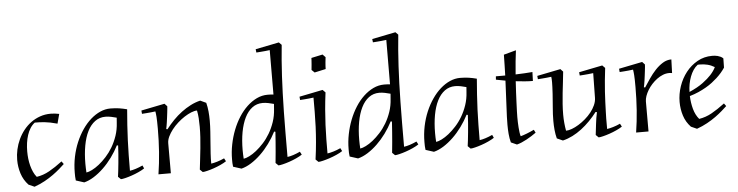

<svg xmlns="http://www.w3.org/2000/svg" viewBox="-47 -977 4632 1205"><g transform="rotate(-5 2269.5 -374.5)"><path d="M323.2 -116.2Q310.1 -104 291.5 -87.6Q272.9 -71.3 248.5 -53.7Q224.1 -36.1 194.1 -19.5Q164.1 -2.9 128.4 9.8L91.3 -6.8Q61 -39.1 47.6 -80.8Q34.2 -122.6 34.2 -167Q34.2 -199.7 41.5 -232.7Q48.8 -265.6 63 -295.9Q77.1 -326.2 97.7 -352.1Q118.2 -377.9 144.3 -397Q170.4 -416 201.7 -427Q232.9 -438 268.6 -438Q293.5 -438 322.3 -432.1L306.2 -372.1Q281.7 -378.9 262 -382.8Q242.2 -386.7 225.3 -388.4Q208.5 -390.1 193.6 -390.6Q178.7 -391.1 164.6 -391.1Q147.9 -378.4 136 -359.6Q124 -340.8 116.5 -317.6Q108.9 -294.4 105.2 -268.1Q101.6 -241.7 101.6 -214.8Q101.6 -191.4 104.2 -168.5Q106.9 -145.5 112.5 -124.3Q118.2 -103 126.7 -84.2Q135.3 -65.4 147.5 -50.8Q189 -57.1 227.5 -78.6Q266.1 -100.1 310.5 -133.8Z M655.3 -6.8Q657.2 -19 659.9 -42.2Q662.6 -65.4 665.3 -93.3Q668 -121.1 670.2 -149.9Q672.4 -178.7 673.3 -202.1L665.5 -204.1Q646 -165.5 619.9 -129.9Q593.8 -94.2 564 -65.7Q534.2 -37.1 502.7 -17.3Q471.2 2.4 441.4 9.8L389.6 -6.8Q387.7 -19 387.5 -31Q387.2 -43 387.2 -55.2Q387.2 -106.9 397.2 -155.5Q407.2 -204.1 425.3 -246.6Q443.4 -289.1 467.5 -324.2Q491.7 -359.4 520.5 -384.8Q549.3 -410.2 580.8 -424.1Q612.3 -438 644.5 -438Q660.2 -438 673.6 -437Q687 -436 699.2 -434.3Q711.4 -432.6 723.6 -429.9Q735.8 -427.2 749.5 -423.8Q745.1 -373.5 741.9 -325.7Q738.8 -277.8 736.8 -230.2Q734.9 -182.6 734.1 -135Q733.4 -87.4 733.4 -38.1Q767.1 -42.5 814.5 -64L823.2 -44.9Q808.1 -34.7 786.1 -24.7Q764.2 -14.6 741.9 -7.1Q719.7 0.5 700.7 5.1Q681.6 9.8 672.4 9.8ZM679.7 -377Q664.6 -381.3 645.5 -385.3Q626.5 -389.2 609.4 -389.2Q571.8 -389.2 543.5 -368.2Q515.1 -347.2 496.3 -309.8Q477.5 -272.5 468 -220.2Q458.5 -168 458.5 -106Q458.5 -92.3 459 -78.6Q459.5 -64.9 460.4 -50.8Q475.1 -52.7 496.3 -63.2Q517.6 -73.7 540.8 -92Q564 -110.4 587.4 -136Q610.8 -161.6 629.9 -193.8Q648.9 -226.1 661.9 -264.2Q674.8 -302.2 677.2 -345.2Z M1338.9 -44.9Q1323.7 -34.7 1301.8 -24.7Q1279.8 -14.6 1257.6 -7.1Q1235.4 0.5 1216.3 5.1Q1197.3 9.8 1188 9.8L1170.9 -6.8Q1174.3 -38.6 1178.5 -72.5Q1182.6 -106.4 1186 -140.6Q1189.5 -174.8 1191.7 -208.7Q1193.8 -242.7 1193.8 -274.9Q1193.8 -302.7 1192.1 -328.6Q1190.4 -354.5 1185.5 -377.9Q1169.4 -377.9 1148.4 -369.4Q1127.4 -360.8 1105.5 -346.7Q1083.5 -332.5 1062.3 -313.5Q1041 -294.4 1024.7 -273.4Q1008.3 -252.4 998 -230.7Q987.8 -209 987.8 -189V0H909.7Q920.4 -67.9 925.5 -139.2Q930.7 -210.4 930.7 -285.2Q930.7 -311.5 930.2 -329.3Q929.7 -347.2 929 -359.6Q928.2 -372.1 927 -380.1Q925.8 -388.2 924.8 -395Q910.6 -393.1 895.5 -391.6Q882.8 -390.1 867.7 -389.2Q852.5 -388.2 839.8 -387.2L837.9 -408.2L985.8 -438L1002 -420.9Q1002 -417 1001 -406.2Q1000 -395.5 998.3 -381.3Q996.6 -367.2 994.6 -351.3Q992.7 -335.4 990.5 -321Q988.3 -306.6 986.3 -295.2Q984.4 -283.7 982.9 -278.8L990.7 -276.9Q1012.7 -305.7 1038.1 -331.8Q1063.5 -357.9 1091.6 -378.9Q1119.6 -399.9 1149.7 -415.3Q1179.7 -430.7 1210.9 -438L1247.6 -420.9Q1254.4 -394.5 1257.1 -366Q1259.8 -337.4 1259.8 -307.1Q1259.8 -273.4 1257.3 -238.5Q1254.9 -203.6 1252.2 -169.2Q1249.5 -134.8 1247.3 -101.6Q1245.1 -68.4 1245.6 -38.1Q1262.2 -40.5 1283.7 -46.9Q1305.2 -53.2 1328.6 -64Z M1751 -742.2Q1746.1 -693.8 1742.2 -645.3Q1738.3 -596.7 1735.6 -545.7Q1732.9 -494.6 1731 -439.2Q1729 -383.8 1728 -321.5Q1727.1 -259.3 1726.6 -189.2Q1726.1 -119.1 1726.1 -38.1Q1759.8 -42.5 1806.2 -64L1816.4 -44.9Q1801.3 -34.7 1779.3 -24.7Q1757.3 -14.6 1735.1 -7.1Q1712.9 0.5 1693.6 5.1Q1674.3 9.8 1665 9.8L1647.9 -6.8Q1651.9 -40.5 1654.5 -75.2Q1657.2 -109.9 1659.7 -138.2Q1662.1 -171.4 1664.1 -202.1L1656.2 -204.1Q1636.7 -165.5 1610.6 -129.9Q1584.5 -94.2 1554.7 -65.7Q1524.9 -37.1 1493.4 -17.3Q1461.9 2.4 1432.1 9.8L1380.4 -6.8Q1378.4 -18.1 1378.2 -30Q1377.9 -42 1377.9 -53.2Q1377.9 -100.1 1387.2 -146.7Q1396.5 -193.4 1413.1 -236.1Q1429.7 -278.8 1453.1 -315.7Q1476.6 -352.5 1505.4 -379.6Q1534.2 -406.7 1566.9 -422.4Q1599.6 -438 1635.3 -438Q1646 -438 1655 -437.5Q1664.1 -437 1672.4 -436L1673.3 -715.8Q1659.2 -713.9 1644 -712.4Q1631.3 -710.9 1616.2 -710Q1601.1 -709 1588.4 -708L1585.9 -729L1734.4 -758.8ZM1670.4 -377Q1655.3 -381.3 1636.2 -385.3Q1617.2 -389.2 1600.1 -389.2Q1562.5 -389.2 1534.2 -367.9Q1505.9 -346.7 1487.1 -308.6Q1468.3 -270.5 1458.7 -218.5Q1449.2 -166.5 1449.2 -105Q1449.2 -91.3 1449.7 -77.9Q1450.2 -64.5 1451.2 -50.8Q1465.8 -52.7 1487.1 -63.2Q1508.3 -73.7 1531.5 -92Q1554.7 -110.4 1578.1 -136Q1601.6 -161.6 1620.6 -193.8Q1639.6 -226.1 1652.6 -264.2Q1665.5 -302.2 1668 -345.2Z M1999 -420.9Q1991.7 -364.7 1987.5 -314.7Q1983.4 -264.6 1981.2 -218.3Q1979 -171.9 1978.5 -127.4Q1978 -83 1978 -38.1Q1994.6 -40.5 2016.1 -46.9Q2037.6 -53.2 2061 -64L2070.8 -44.9Q2055.7 -34.7 2033.2 -24.7Q2010.7 -14.6 1988 -7.1Q1965.3 0.5 1945.8 5.1Q1926.3 9.8 1917 9.8L1899.9 -6.8Q1907.7 -63 1912.1 -114Q1916.5 -165 1918.5 -212.4Q1920.4 -259.8 1920.7 -304.9Q1920.9 -350.1 1920.9 -395Q1906.7 -393.1 1891.6 -391.6Q1878.9 -390.1 1863.8 -389.2Q1848.6 -388.2 1835.9 -387.2L1834 -408.2L1981.9 -438ZM1941.9 -551.3 1923.8 -568.8Q1926.3 -588.4 1927 -602.5Q1927.7 -616.7 1928.7 -626Q1929.2 -636.7 1929.7 -644L2001 -659.2L2018.6 -641.1Q2016.1 -621.1 2014.9 -607.4Q2013.7 -593.8 2013.2 -584.5Q2012.2 -573.7 2012.7 -566.9Z M2485.4 -742.2Q2480.5 -693.8 2476.6 -645.3Q2472.7 -596.7 2470 -545.7Q2467.3 -494.6 2465.3 -439.2Q2463.4 -383.8 2462.4 -321.5Q2461.4 -259.3 2460.9 -189.2Q2460.4 -119.1 2460.4 -38.1Q2494.1 -42.5 2540.5 -64L2550.8 -44.9Q2535.6 -34.7 2513.7 -24.7Q2491.7 -14.6 2469.5 -7.1Q2447.3 0.5 2428 5.1Q2408.7 9.8 2399.4 9.8L2382.3 -6.8Q2386.2 -40.5 2388.9 -75.2Q2391.6 -109.9 2394 -138.2Q2396.5 -171.4 2398.4 -202.1L2390.6 -204.1Q2371.1 -165.5 2345 -129.9Q2318.8 -94.2 2289.1 -65.7Q2259.3 -37.1 2227.8 -17.3Q2196.3 2.4 2166.5 9.8L2114.7 -6.8Q2112.8 -18.1 2112.5 -30Q2112.3 -42 2112.3 -53.2Q2112.3 -100.1 2121.6 -146.7Q2130.9 -193.4 2147.5 -236.1Q2164.1 -278.8 2187.5 -315.7Q2210.9 -352.5 2239.7 -379.6Q2268.6 -406.7 2301.3 -422.4Q2334 -438 2369.6 -438Q2380.4 -438 2389.4 -437.5Q2398.4 -437 2406.7 -436L2407.7 -715.8Q2393.6 -713.9 2378.4 -712.4Q2365.7 -710.9 2350.6 -710Q2335.4 -709 2322.8 -708L2320.3 -729L2468.8 -758.8ZM2404.8 -377Q2389.6 -381.3 2370.6 -385.3Q2351.6 -389.2 2334.5 -389.2Q2296.9 -389.2 2268.6 -367.9Q2240.2 -346.7 2221.4 -308.6Q2202.6 -270.5 2193.1 -218.5Q2183.6 -166.5 2183.6 -105Q2183.6 -91.3 2184.1 -77.9Q2184.6 -64.5 2185.5 -50.8Q2200.2 -52.7 2221.4 -63.2Q2242.7 -73.7 2265.9 -92Q2289.1 -110.4 2312.5 -136Q2335.9 -161.6 2355 -193.8Q2374 -226.1 2387 -264.2Q2399.9 -302.2 2402.3 -345.2Z M2858.4 -6.8Q2860.4 -19 2863 -42.2Q2865.7 -65.4 2868.4 -93.3Q2871.1 -121.1 2873.3 -149.9Q2875.5 -178.7 2876.5 -202.1L2868.7 -204.1Q2849.1 -165.5 2823 -129.9Q2796.9 -94.2 2767.1 -65.7Q2737.3 -37.1 2705.8 -17.3Q2674.3 2.4 2644.5 9.8L2592.8 -6.8Q2590.8 -19 2590.6 -31Q2590.3 -43 2590.3 -55.2Q2590.3 -106.9 2600.3 -155.5Q2610.4 -204.1 2628.4 -246.6Q2646.5 -289.1 2670.7 -324.2Q2694.8 -359.4 2723.6 -384.8Q2752.4 -410.2 2783.9 -424.1Q2815.4 -438 2847.7 -438Q2863.3 -438 2876.7 -437Q2890.1 -436 2902.3 -434.3Q2914.6 -432.6 2926.8 -429.9Q2939 -427.2 2952.6 -423.8Q2948.2 -373.5 2945.1 -325.7Q2941.9 -277.8 2939.9 -230.2Q2938 -182.6 2937.3 -135Q2936.5 -87.4 2936.5 -38.1Q2970.2 -42.5 3017.6 -64L3026.4 -44.9Q3011.2 -34.7 2989.3 -24.7Q2967.3 -14.6 2945.1 -7.1Q2922.9 0.5 2903.8 5.1Q2884.8 9.8 2875.5 9.8ZM2882.8 -377Q2867.7 -381.3 2848.6 -385.3Q2829.6 -389.2 2812.5 -389.2Q2774.9 -389.2 2746.6 -368.2Q2718.3 -347.2 2699.5 -309.8Q2680.7 -272.5 2671.1 -220.2Q2661.6 -168 2661.6 -106Q2661.6 -92.3 2662.1 -78.6Q2662.6 -64.9 2663.6 -50.8Q2678.2 -52.7 2699.5 -63.2Q2720.7 -73.7 2743.9 -92Q2767.1 -110.4 2790.5 -136Q2814 -161.6 2833 -193.8Q2852.1 -226.1 2865 -264.2Q2877.9 -302.2 2880.4 -345.2Z M3131.8 -428.2Q3132.8 -458.5 3133.5 -491Q3134.3 -523.4 3134.8 -559.1L3212.4 -580.1Q3208 -549.3 3204.3 -510.5Q3200.7 -471.7 3197.3 -429.2Q3227.5 -430.2 3253.2 -431.6Q3278.8 -433.1 3303.7 -435.1L3301.8 -378.9Q3277.8 -378.9 3250.2 -381.1Q3222.7 -383.3 3194.3 -386.7Q3191.9 -350.6 3190.2 -315.4Q3188.5 -280.3 3187.3 -250.2Q3186 -220.2 3185.3 -197Q3184.6 -173.8 3184.6 -161.1Q3184.6 -146.5 3185.1 -129.9Q3185.5 -113.3 3186.8 -97.2Q3188 -81.1 3189.9 -66.2Q3191.9 -51.3 3195.3 -40Q3202.6 -42 3213.1 -45.4Q3223.6 -48.8 3235.4 -53.5Q3247.1 -58.1 3258.8 -63.2Q3270.5 -68.4 3280.8 -73.2L3290.5 -54.2Q3277.3 -44.4 3261.7 -34.7Q3246.1 -24.9 3230 -16.1Q3213.9 -7.3 3197.8 -0.5Q3181.6 6.3 3167.5 9.8L3130.4 -6.8Q3123.5 -32.7 3121.1 -60.8Q3118.7 -88.9 3118.7 -119.1Q3118.7 -163.6 3122.6 -231.7Q3126.5 -299.8 3130.4 -396L3071.3 -407.2L3072.8 -428.2Z M3676.8 -150.9Q3654.8 -122.1 3629.4 -96.2Q3604 -70.3 3576.2 -49.1Q3548.3 -27.8 3518.3 -12.7Q3488.3 2.4 3457 9.8L3419.9 -6.8Q3413.1 -32.7 3410.4 -60.8Q3407.7 -88.9 3407.7 -118.2Q3407.7 -159.7 3411.6 -202.1Q3415.5 -244.6 3418 -287.1Q3419.4 -313.5 3420.2 -330.8Q3420.9 -348.1 3420.9 -359.9Q3420.9 -372.1 3420.4 -380.1Q3419.9 -388.2 3418.9 -395Q3404.8 -393.1 3389.6 -391.6Q3377 -390.1 3361.8 -389.2Q3346.7 -388.2 3334 -387.2L3332 -408.2L3480 -438L3496.1 -420.9Q3493.2 -389.2 3489 -355.5Q3484.9 -321.8 3481.2 -287.4Q3477.5 -252.9 3475.1 -218.8Q3472.7 -184.6 3472.7 -151.9Q3472.7 -125 3475.1 -99.1Q3477.5 -73.2 3481.9 -49.8Q3498 -49.8 3519 -57.6Q3540 -65.4 3562 -78.9Q3584 -92.3 3605.2 -110.6Q3626.5 -128.9 3643.1 -149.9Q3659.7 -170.9 3669.9 -193.6Q3680.2 -216.3 3680.7 -238.8L3683.1 -395Q3668.5 -393.1 3653.3 -391.6Q3640.6 -390.1 3625.7 -389.2Q3610.8 -388.2 3597.7 -387.2L3595.7 -408.2L3743.7 -438L3760.7 -420.9Q3755.4 -378.9 3752 -342.3Q3748.5 -305.7 3746.3 -272Q3744.1 -238.3 3742.9 -206.5Q3741.7 -174.8 3740.7 -143.1Q3739.7 -124.5 3739.7 -104.7Q3739.7 -85 3739.7 -66.9V-38.1Q3756.3 -40.5 3777.8 -46.9Q3799.3 -53.2 3822.8 -64L3833 -44.9Q3817.9 -34.7 3795.9 -24.7Q3773.9 -14.6 3751.7 -7.1Q3729.5 0.5 3710.4 5.1Q3691.4 9.8 3682.1 9.8L3665 -6.8Q3668.9 -38.6 3673.1 -75.4Q3677.2 -112.3 3685.1 -148.9Z M4176.3 -352.1Q4168 -354 4157.7 -354Q4137.7 -354 4118.2 -346.2Q4098.6 -338.4 4080.8 -325.2Q4063 -312 4047.6 -295.2Q4032.2 -278.3 4021 -259.8Q4009.8 -241.2 4003.4 -222.9Q3997.1 -204.6 3997.1 -189V0H3918.9Q3929.7 -67.9 3934.8 -139.2Q3939.9 -210.4 3939.9 -285.2Q3939.9 -311.5 3939.5 -329.3Q3939 -347.2 3938.2 -359.6Q3937.5 -372.1 3936.3 -380.1Q3935.1 -388.2 3934.1 -395Q3919.9 -393.1 3904.8 -391.6Q3892.1 -390.1 3877 -389.2Q3861.8 -388.2 3849.1 -387.2L3847.2 -408.2L3995.1 -438L4011.2 -420.9Q4011.2 -417 4010.3 -406.2Q4009.3 -395.5 4007.6 -381.3Q4005.9 -367.2 4003.9 -351.3Q4002 -335.4 3999.8 -321Q3997.6 -306.6 3995.6 -295.2Q3993.7 -283.7 3992.2 -278.8L4000 -276.9Q4016.1 -301.8 4035.2 -329.8Q4054.2 -357.9 4076.7 -382.1Q4099.1 -406.2 4124.8 -422.1Q4150.4 -438 4179.2 -438Z M4503.9 -357.9Q4482.9 -325.7 4450.2 -295.9Q4436 -283.2 4418.5 -269.5Q4400.9 -255.9 4378.9 -243.2Q4356.9 -230.5 4331.1 -219Q4305.2 -207.5 4274.9 -198.7Q4276.4 -156.2 4287.1 -116.9Q4297.9 -77.6 4320.8 -50.8Q4362.3 -57.1 4400.9 -78.6Q4439.5 -100.1 4483.9 -133.8L4496.6 -116.2Q4483.4 -104 4464.8 -87.6Q4446.3 -71.3 4421.9 -53.7Q4397.5 -36.1 4367.4 -19.5Q4337.4 -2.9 4301.8 9.8L4264.6 -6.8Q4233.9 -39.1 4220.7 -80.8Q4207.5 -122.6 4207.5 -167Q4207.5 -216.8 4224.1 -265.4Q4240.7 -314 4270.8 -352.3Q4300.8 -390.6 4342.8 -414.3Q4384.8 -438 4435.5 -438Q4443.4 -438 4452.4 -437.3Q4461.4 -436.5 4470.5 -434.1Q4479.5 -431.6 4488.5 -427.5Q4497.6 -423.3 4504.9 -416ZM4446.8 -366.2Q4424.8 -379.4 4402.1 -385Q4379.4 -390.6 4354.5 -390.6Q4351.1 -390.6 4347.9 -390.6Q4344.7 -390.6 4340.8 -390.1Q4325.2 -378.4 4313.2 -360.6Q4301.3 -342.8 4293 -321Q4284.7 -299.3 4280 -274.7Q4275.4 -250 4274.9 -224.6Q4327.6 -247.6 4361.1 -272.5Q4394.5 -297.4 4413.6 -318.4Q4436 -342.8 4446.8 -366.2Z"/></g></svg>

Font: Simonetta
Style: Italic
Weight: 400
Italic angle: -2°
Designer: Gayaneh Bagdasaryan
Foundry: BrownFox
Version: Version 1.001